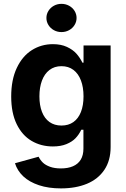

<svg xmlns="http://www.w3.org/2000/svg" viewBox="-20 -788 672 1023"><path d="M59.8 81.8 185.6 47Q195.1 65.7 208.8 78.8Q222.5 91.8 246.5 100.6Q270.5 109.4 304.4 109.4Q342 109.4 368.8 97.8Q395.7 86.3 410.1 62.8Q424.5 39.3 424.5 3.7V-96.7H413Q400.5 -70.4 382.3 -51.5Q364.1 -32.5 333.9 -20.1Q303.7 -7.7 261.7 -7.7Q198.7 -7.7 148.3 -37.3Q98 -66.8 68.8 -126.7Q39.7 -186.6 39.7 -273.8Q39.7 -362.9 69.4 -425.9Q99.1 -488.9 149.5 -520.8Q200 -552.7 262.1 -552.7Q305 -552.7 336.5 -538.1Q368.1 -523.4 386.8 -502.5Q405.5 -481.7 419.2 -454H425.1V-545.9H569.4V-4.6Q569.4 67.5 536 117Q502.6 166.5 443.1 191.2Q383.5 215.8 304.9 215.8Q238.4 215.8 187.4 198.8Q136.3 181.8 104.3 151.8Q72.3 121.7 59.8 81.8ZM425 -274.7Q425 -323.3 411.2 -359.5Q397.5 -395.8 371.1 -415.6Q344.7 -435.4 307.5 -435.4Q269.9 -435.4 243.4 -415Q217 -394.7 203.5 -358.4Q190 -322.2 190 -274.7Q190 -227 203.6 -192Q217.2 -156.9 243.5 -138Q269.9 -119.1 307.5 -119.1Q344.7 -119.1 371 -137.6Q397.2 -156.1 411.1 -191.1Q425 -226.2 425 -274.7ZM227.3 -692.3Q227.3 -712.7 238.1 -730.1Q248.9 -747.4 267.3 -757.5Q285.7 -767.5 307.5 -767.5Q329.4 -767.5 347.9 -757.5Q366.4 -747.4 377.2 -730.1Q388 -712.7 388 -692.3Q388 -671.9 377.2 -654.6Q366.4 -637.2 347.9 -627.1Q329.4 -617.1 307.5 -617.1Q285.7 -617.1 267.3 -627.1Q248.9 -637.2 238.1 -654.6Q227.3 -671.9 227.3 -692.3Z"/></svg>

Font: Raveo Variable
Style: Regular
Weight: 400
Designer: Jakub Foglar, Rasmus Andersson (Inter)
Foundry: Jakubfoglar.com
Version: Version 1.000;Glyphs 3.2.3 (3260)